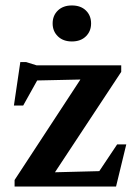

<svg xmlns="http://www.w3.org/2000/svg" viewBox="-20 -684 500 704"><path d="M33.5 0V-24L294.5 -422.5L348.5 -394L72 -388L139.5 -430.5L65 -297H31L54.5 -456.5H75.5L114 -444.5H424.5V-420.5L160.5 -20.5L109.5 -50.5L363.5 -57L319 -19L409.5 -154.5H443L405.5 0ZM243.5 -532Q211.5 -532 192.2 -550.8Q173 -569.5 173 -598Q173 -627 192.2 -645.5Q211.5 -664 243.5 -664Q276 -664 295 -645.5Q314 -627 314 -598Q314 -569.5 295 -550.8Q276 -532 243.5 -532Z"/></svg>

Font: Newsreader 16pt 16pt SemiBold
Style: Regular
Weight: 600
Version: Version 1.003